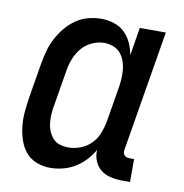

<svg xmlns="http://www.w3.org/2000/svg" viewBox="-66 -591 632 661"><g transform="rotate(10 250.0 -260.0)"><path d="M152 8Q126 8 103 -1Q80 -10 65 -28.5Q50 -47 42.5 -70.5Q35 -94 32.5 -118.5Q30 -143 32.5 -169Q35 -195 39 -221L59 -341Q63 -363 69 -385.5Q75 -408 86 -429Q97 -450 112.5 -469Q128 -488 148 -502Q168 -516 191 -522Q214 -528 236 -528Q260 -528 281.5 -521Q303 -514 318.5 -499Q334 -484 343 -464Q352 -444 356 -422L372 -520H463L393 -99Q392 -93 392.5 -88Q393 -83 396.5 -79Q400 -75 405.5 -73.5Q411 -72 416 -72H431V8H402Q382 8 362.5 3.5Q343 -1 328.5 -12.5Q314 -24 306.5 -42Q299 -60 300 -81Q289 -61 273 -44Q257 -27 237 -15Q217 -3 195 2.5Q173 8 152 8ZM201 -72Q222 -72 243 -80Q264 -88 280 -104Q296 -120 304 -140.5Q312 -161 316 -182L336 -302Q339 -319 340 -335.5Q341 -352 339.5 -368Q338 -384 332.5 -399Q327 -414 317 -425.5Q307 -437 292 -442.5Q277 -448 261 -448Q239 -448 217.5 -438Q196 -428 181.5 -410Q167 -392 159 -370.5Q151 -349 148 -327L128 -207Q125 -192 124 -176.5Q123 -161 124.5 -145.5Q126 -130 131.5 -116.5Q137 -103 146.5 -92Q156 -81 171 -76.5Q186 -72 201 -72Z"/></g></svg>

Font: Iosevka Curly Slab Medium
Style: Italic
Weight: 500
Italic angle: -9°
Monospace: yes
Designer: Belleve Invis
Foundry: Belleve Invis
Version: Version 22.1.2; ttfautohint (v1.8.4)